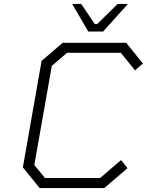

<svg xmlns="http://www.w3.org/2000/svg" viewBox="-20 -954 745 974"><path d="M428 -794 346 -934H392L461 -832H473L577 -934H629L503 -794ZM509 0H181L96 -105L191 -645L298 -737H620L705 -632L665 -597L593 -686H320L243 -620L154 -117L208 -51H488L594 -142L627 -101Z"/></svg>

Font: Tomorrow Light
Style: Italic
Weight: 300
Italic angle: -10°
Designer: Tony de Marco, Monica Rizzolli
Foundry: Just in Type
Version: Version 2.002